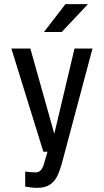

<svg xmlns="http://www.w3.org/2000/svg" viewBox="-20 -735 503 930"><path d="M193 -580 297 -715H406L279 -580ZM159 175Q138 175 102 169V96Q130 100 154 100Q182 100 194 55L210 0H190L35 -500H127L243 -87L341 -500H428L283 44Q271 89 258 116.5Q245 144 221.5 159.5Q198 175 159 175Z"/></svg>

Font: Share Tech
Style: Regular
Weight: 400
Designer: Ralph du Carrois
Foundry: Carrois Type Design
Version: Version 1.100